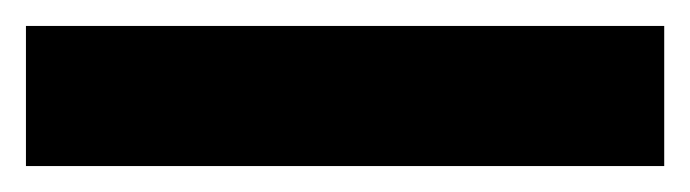

<svg xmlns="http://www.w3.org/2000/svg" viewBox="-22 50 532 148"><path d="M490 178H-2V70H490Z"/></svg>

Font: Noto Sans Canadian Aboriginal ExtraBold
Style: Regular
Weight: 800
Designer: Monotype Design Team, Typotheque's Kevin King
Foundry: Monotype Imaging Inc.
Version: Version 2.004; ttfautohint (v1.8.4.7-5d5b)